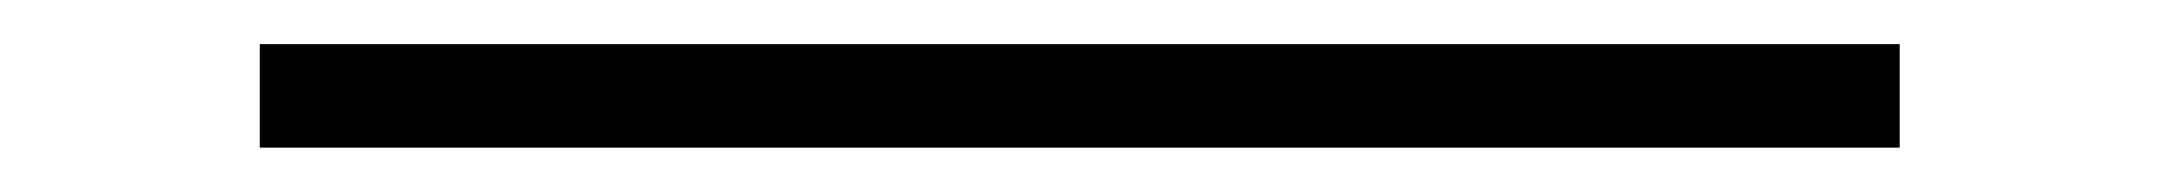

<svg xmlns="http://www.w3.org/2000/svg" viewBox="-20 -397 978 87"><path d="M97.7 -377H840.8V-330.1H97.7Z"/></svg>

Font: Pretendard JP ExtraLight
Style: Regular
Weight: 200
Designer: Base glyphs from Inter by Rasmus Andersson; Hangeul glyphs from Noto Sans CJK(Source Han Sans) by Jang Soo-young and Kan
Foundry: Kil Hyung-jin
Version: Version 1.309